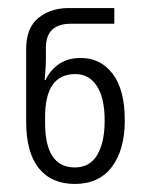

<svg xmlns="http://www.w3.org/2000/svg" viewBox="-20 -864 362 477"><path d="M166 -407Q108 -407 76.5 -446Q45 -485 45 -562V-742Q45 -795 75.5 -819.5Q106 -844 150 -844H264V-805H155Q126 -805 110 -790.5Q94 -776 94 -744V-717Q94 -706 93 -691.5Q92 -677 91 -665H93Q104 -689 126 -704.5Q148 -720 181 -720Q230 -720 260 -680.5Q290 -641 290 -565Q290 -492 258 -449.5Q226 -407 166 -407ZM166 -448Q203 -448 221.5 -479Q240 -510 240 -564Q240 -621 220.5 -650.5Q201 -680 167 -680Q92 -680 92 -573V-559Q92 -448 166 -448Z"/></svg>

Font: Noto Sans Georgian SemiCondensed Light
Style: Regular
Weight: 300
Width: 4
Designer: Monotype Design Team, Akaki Razmadze
Foundry: Google LLC
Version: Version 2.005; ttfautohint (v1.8.4.7-5d5b)